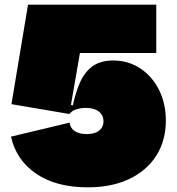

<svg xmlns="http://www.w3.org/2000/svg" viewBox="-20 -792 756 822"><path d="M27 -207 278 -267Q281 -243 300.2 -230.5Q319.5 -218 351 -218Q374.5 -218 390.5 -224.8Q406.5 -231.5 414.8 -244Q423 -256.5 423 -273Q423 -290 414.2 -302.8Q405.5 -315.5 388.5 -322.8Q371.5 -330 347 -330Q327 -330 307.8 -324.2Q288.5 -318.5 277 -304L269 -347L292 -341Q304 -398.5 323.8 -441.8Q343.5 -485 377.2 -509Q411 -533 465 -533Q529.5 -533 580.5 -499.2Q631.5 -465.5 660.8 -407.2Q690 -349 690 -276Q690 -190 649.2 -125.8Q608.5 -61.5 533.5 -25.8Q458.5 10 356 10Q220.5 10 135 -48.2Q49.5 -106.5 27 -207ZM358 -772 277 -304 29 -346 100 -772ZM230 -565V-772H649V-565Z"/></svg>

Font: Hepta Slab Black
Style: Regular
Weight: 900
Designer: Michael LaGattuta
Foundry: Michael LaGattuta
Version: Version 1.102